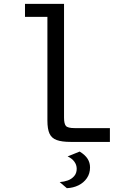

<svg xmlns="http://www.w3.org/2000/svg" viewBox="-20 -728 672 985"><path d="M342.8 0Q297 0 270.9 -9.6Q244.7 -19.1 234 -42.6Q223.2 -66 223.2 -109.1V-641.5H108.2V-708H308.5V-125.1Q308.5 -93.4 318 -82.1Q327.5 -70.8 363 -70.8H543.8V0ZM323 237.4 286.3 206.2Q308.3 204.7 328 197.6Q347.6 190.4 360.5 175.5Q373.5 160.6 373.5 137.8Q373.5 118 361.4 101.4Q349.4 84.8 326.9 74.5L388.8 49.5Q417.2 67 429.5 86.8Q441.9 106.5 441.9 130.9Q441.9 162.4 425.7 185.9Q409.5 209.5 382.7 222.7Q355.9 235.9 323 237.4Z"/></svg>

Font: Atkinson Hyperlegible Mono ExtraLight
Style: Regular
Weight: 200
Monospace: yes
Designer: Elliott Scott, Megan Eiswerth, Linus Boman, Theodore Petrosky, Letters from Sweden
Foundry: Applied Design Works, Letters from Sweden
Version: Version 2.001